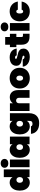

<svg xmlns="http://www.w3.org/2000/svg" viewBox="2166 -3035 1146 5518"><g transform="rotate(-90 2739.0 -276.0)"><path d="M253 -571Q308 -571 347.5 -548.5Q387 -526 408 -487V-740H630V0H408V-77Q387 -38 347.5 -15.5Q308 7 253 7Q187 7 134 -27.5Q81 -62 50.5 -127.5Q20 -193 20 -282Q20 -371 50.5 -436.5Q81 -502 134 -536.5Q187 -571 253 -571ZM327 -377Q291 -377 268 -352Q245 -327 245 -282Q245 -237 268 -212Q291 -187 327 -187Q363 -187 386 -212Q409 -237 409 -282Q409 -327 386 -352Q363 -377 327 -377Z M676 -718Q676 -766 711 -797.5Q746 -829 804 -829Q861 -829 896 -797.5Q931 -766 931 -718Q931 -671 896 -640Q861 -609 804 -609Q746 -609 711 -640Q676 -671 676 -718ZM914 -564V0H692V-564Z M1196 -571Q1251 -571 1291 -548.5Q1331 -526 1352 -487V-564H1573V0H1352V-77Q1331 -38 1291 -15.5Q1251 7 1196 7Q1130 7 1077 -27.5Q1024 -62 993.5 -127.5Q963 -193 963 -282Q963 -371 993.5 -436.5Q1024 -502 1077 -536.5Q1130 -571 1196 -571ZM1270 -377Q1234 -377 1211 -352Q1188 -327 1188 -282Q1188 -237 1211 -212Q1234 -187 1270 -187Q1306 -187 1329 -212Q1352 -237 1352 -282Q1352 -327 1329 -352Q1306 -377 1270 -377Z M2024 -487V-564H2245V-10Q2245 69 2216 134Q2187 199 2122.5 238Q2058 277 1957 277Q1821 277 1741.5 213.5Q1662 150 1651 41H1869Q1878 85 1941 85Q1980 85 2002 65Q2024 45 2024 -10V-77Q2003 -38 1963 -15.5Q1923 7 1868 7Q1802 7 1749 -27.5Q1696 -62 1665.5 -127.5Q1635 -193 1635 -282Q1635 -371 1665.5 -436.5Q1696 -502 1749 -536.5Q1802 -571 1868 -571Q1923 -571 1963 -548.5Q2003 -526 2024 -487ZM1942 -377Q1906 -377 1883 -352Q1860 -327 1860 -282Q1860 -237 1883 -212Q1906 -187 1942 -187Q1978 -187 2001 -212Q2024 -237 2024 -282Q2024 -327 2001 -352Q1978 -377 1942 -377Z M2909 -327V0H2688V-299Q2688 -339 2666.5 -362.5Q2645 -386 2609 -386Q2572 -386 2551 -362.5Q2530 -339 2530 -299V0H2308V-564H2530V-478Q2556 -518 2599.5 -543Q2643 -568 2703 -568Q2800 -568 2854.5 -503Q2909 -438 2909 -327Z M2954 -282Q2954 -370 2992.5 -435.5Q3031 -501 3099 -536Q3167 -571 3252 -571Q3337 -571 3405 -536Q3473 -501 3511.5 -435.5Q3550 -370 3550 -282Q3550 -194 3511.5 -128.5Q3473 -63 3405 -28Q3337 7 3252 7Q3167 7 3099 -28Q3031 -63 2992.5 -128.5Q2954 -194 2954 -282ZM3325 -282Q3325 -330 3304 -354.5Q3283 -379 3252 -379Q3221 -379 3200 -354.5Q3179 -330 3179 -282Q3179 -234 3199.5 -209.5Q3220 -185 3252 -185Q3283 -185 3304 -209.5Q3325 -234 3325 -282Z M3582 -195H3795Q3799 -170 3816.5 -158Q3834 -146 3861 -146Q3878 -146 3888 -153.5Q3898 -161 3898 -172Q3898 -191 3877 -199Q3856 -207 3806 -217Q3745 -229 3705.5 -243Q3666 -257 3636.5 -291Q3607 -325 3607 -385Q3607 -437 3634.5 -479.5Q3662 -522 3716 -546.5Q3770 -571 3847 -571Q3961 -571 4025.5 -515Q4090 -459 4103 -369H3906Q3901 -392 3885 -404.5Q3869 -417 3842 -417Q3825 -417 3816 -410.5Q3807 -404 3807 -391Q3807 -374 3828 -365.5Q3849 -357 3895 -348Q3956 -336 3998 -321Q4040 -306 4071 -269.5Q4102 -233 4102 -169Q4102 -119 4073 -79Q4044 -39 3989.5 -16Q3935 7 3862 7Q3782 7 3720.5 -19Q3659 -45 3623 -91Q3587 -137 3582 -195Z M4529 -189V0H4445Q4213 0 4213 -231V-379H4143V-564H4213V-700H4435V-564H4527V-379H4435V-227Q4435 -207 4444.5 -198Q4454 -189 4476 -189Z M4598 -718Q4598 -766 4633 -797.5Q4668 -829 4726 -829Q4783 -829 4818 -797.5Q4853 -766 4853 -718Q4853 -671 4818 -640Q4783 -609 4726 -609Q4668 -609 4633 -640Q4598 -671 4598 -718ZM4836 -564V0H4614V-564Z M5173 -571Q5283 -571 5358.5 -509Q5434 -447 5454 -337H5219Q5206 -381 5168 -381Q5141 -381 5125.5 -356Q5110 -331 5110 -282Q5110 -233 5125.5 -208Q5141 -183 5168 -183Q5206 -183 5219 -227H5454Q5434 -117 5358.5 -55Q5283 7 5173 7Q5089 7 5023.5 -28Q4958 -63 4921.5 -128.5Q4885 -194 4885 -282Q4885 -370 4921.5 -435.5Q4958 -501 5023.5 -536Q5089 -571 5173 -571Z"/></g></svg>

Font: Poppins Black A&M
Style: Regular
Weight: 900
Designer: Ninad Kale (Devanagari), Jonny Pinhorn (Latin)
Foundry: Indian Type Foundry
Version: 4.004